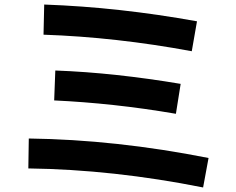

<svg xmlns="http://www.w3.org/2000/svg" viewBox="-20 -780 1040 847"><path d="M849 -686 826 -554Q492 -616 172 -627L175 -760Q342 -754 509.5 -735.5Q677 -717 849 -686ZM777 -410 756 -278Q616 -302 482 -316.5Q348 -331 219 -337L224 -469Q358 -464 496 -449Q634 -434 777 -410ZM900 -83 876 47Q480 -32 105 -37L107 -169Q491 -164 900 -83Z"/></svg>

Font: Murecho SemiBold
Style: Regular
Weight: 600
Designer: Neil Summerour
Foundry: Positype
Version: Version 1.010; ttfautohint (v1.8.3)